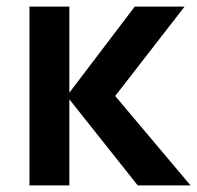

<svg xmlns="http://www.w3.org/2000/svg" viewBox="-20 -560 596 580"><path d="M69 -540H189.5V-280L387 -540H537.5L328 -270L555.5 0H396L189.5 -260V0H69Z"/></svg>

Font: Vela Sans Bd
Style: Bold
Weight: 700
Designer: Principal design: Mikhail Sharanda - project Manrope.
Design modification: Ravid Balaliev
Foundry: Mikhail Sharanda
Version: Version 1.001